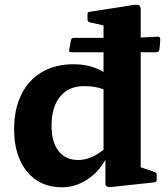

<svg xmlns="http://www.w3.org/2000/svg" viewBox="-20 -783 709 816"><path d="M293 -510Q366 -510 420 -477V-675L362 -688Q352 -690 352 -700V-723Q352 -733 362 -733L548 -762Q565 -764 571.5 -760Q578 -756 578 -742V-72L637 -52Q646 -49 646 -39V-19Q646 -9 636 -8L451 12Q428 14 428 -3V-104Q398 -50 348.5 -18.5Q299 13 243 13Q149 13 94.5 -54Q40 -121 40 -234Q40 -319 70.5 -381Q101 -443 158 -476.5Q215 -510 293 -510ZM312 -103Q367 -103 420 -147V-403Q388 -417 337 -417Q272 -417 235.5 -372.5Q199 -328 199 -248Q199 -179 229 -141Q259 -103 312 -103ZM282 -561Q272 -561 274 -571L282 -613Q284 -622 294 -622H546L650 -627Q660 -628 661 -618Q661 -593 657 -570Q654 -561 644 -561Z"/></svg>

Font: Hahmlet
Style: Bold
Weight: 700
Designer: Minjoo Ham & Mark Frömberg
Foundry: hypertype
Version: Version 1.002; ttfautohint (v1.8.3)